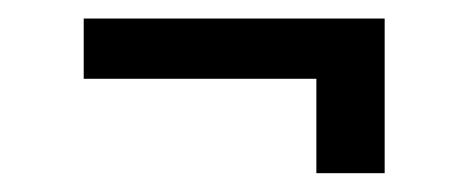

<svg xmlns="http://www.w3.org/2000/svg" viewBox="-20 -381 495 203"><path d="M68.5 -361.4H386.7V-197.9H314.5V-297.7H68.5Z"/></svg>

Font: Khand Variable Light
Style: Regular
Weight: 300
Designer: Satya Rajpurohit
Foundry: Indian Type Foundry
Version: Version 3.000